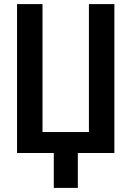

<svg xmlns="http://www.w3.org/2000/svg" viewBox="-20 -745 640 935"><path d="M63 0V-725H187V-102H413V-725H537V0H359V170H242V0Z"/></svg>

Font: JuliaMono Black
Style: Regular
Weight: 900
Monospace: yes
Designer: cormullion
Foundry: corm
Version: Version 0.054; ttfautohint (v1.8.4)